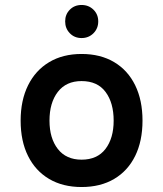

<svg xmlns="http://www.w3.org/2000/svg" viewBox="-20 -740 656 772"><path d="M308 12Q232.5 12 177.5 -20.5Q122.5 -53 92.8 -112.8Q63 -172.5 63 -255Q63 -336.5 92.8 -396.8Q122.5 -457 177.5 -490Q232.5 -523 308 -523Q384 -523 439 -490.2Q494 -457.5 523.5 -397.2Q553 -337 553 -255Q553 -173 523.5 -113Q494 -53 439 -20.5Q384 12 308 12ZM308 -98Q371 -98 404 -141Q437 -184 437 -255Q437 -326.5 404.5 -370.2Q372 -414 308 -414Q246 -414 212.5 -370.5Q179 -327 179 -255Q179 -184 212.5 -141Q246 -98 308 -98ZM308 -587Q279.5 -587 260.8 -606.3Q242 -625.6 242 -654Q242 -682.2 260.8 -701.1Q279.5 -720 308 -720Q336.5 -720 355.8 -701.1Q375 -682.2 375 -654Q375 -625.6 355.8 -606.3Q336.5 -587 308 -587Z"/></svg>

Font: Overpass Mono Light
Style: Regular
Weight: 300
Monospace: yes
Designer: Delve Withrington, Dave Bailey
Foundry: Delve Fonts LLC
Version: Version 4.000